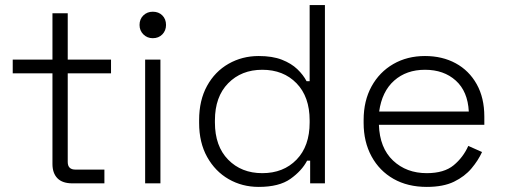

<svg xmlns="http://www.w3.org/2000/svg" viewBox="-20 -720 1982 754"><path d="M264 0Q225 0 205.5 -20Q186 -40 186 -76V-432H30V-486H186V-668H246V-486H416V-432H246V-84Q246 -54 276 -54H390V0Z M550 0V-486H610V0ZM580 -570Q558 -570 543 -585Q528 -600 528 -622Q528 -645 543 -659.5Q558 -674 580 -674Q603 -674 617.5 -659.5Q632 -645 632 -622Q632 -600 617.5 -585Q603 -570 580 -570Z M996 14Q931 14 878 -16.5Q825 -47 793.5 -103.5Q762 -160 762 -237V-249Q762 -326 793 -382.5Q824 -439 877.5 -469.5Q931 -500 996 -500Q1050 -500 1087 -485.5Q1124 -471 1147.5 -448.5Q1171 -426 1184 -401H1196V-700H1256V0H1198V-89H1186Q1165 -49 1120.5 -17.5Q1076 14 996 14ZM1010 -40Q1093 -40 1144.5 -93Q1196 -146 1196 -239V-247Q1196 -340 1144.5 -393Q1093 -446 1010 -446Q928 -446 876 -393Q824 -340 824 -247V-239Q824 -146 876 -93Q928 -40 1010 -40Z M1656 14Q1581 14 1525.5 -17.5Q1470 -49 1439 -106Q1408 -163 1408 -237V-249Q1408 -324 1439 -380.5Q1470 -437 1524.5 -468.5Q1579 -500 1649 -500Q1717 -500 1769.5 -471.5Q1822 -443 1852 -389.5Q1882 -336 1882 -262V-230H1468Q1471 -139 1523.5 -89.5Q1576 -40 1656 -40Q1724 -40 1761.5 -71Q1799 -102 1819 -147L1873 -123Q1858 -90 1831.5 -58.5Q1805 -27 1763 -6.5Q1721 14 1656 14ZM1469 -282H1821Q1817 -361 1770 -403.5Q1723 -446 1649 -446Q1576 -446 1528 -403.5Q1480 -361 1469 -282Z"/></svg>

Font: Space Grotesk Light Light
Style: Regular
Weight: 300
Version: Version 2.000